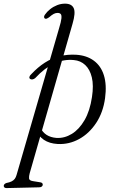

<svg xmlns="http://www.w3.org/2000/svg" viewBox="-90 -760 626 1026"><path d="M257.5 -740.5Q293 -740.5 304 -716.2Q315 -692 297.5 -632.5L68.5 166.5Q64.5 181.5 65.2 193.2Q66 205 86.5 208L121 213.5Q131 214.5 134.8 218Q138.5 221.5 138.5 226.5Q138.5 233 133.2 237Q128 241 118.5 241L-53.5 245Q-60.5 245.5 -65.2 242.5Q-70 239.5 -70 233.5Q-70 228.5 -66.5 224.5Q-63 220.5 -56 218Q-38 214.5 -27.8 209.2Q-17.5 204 -11.2 195.8Q-5 187.5 -1.5 175L226 -610Q236.5 -644 238.2 -661.5Q240 -679 234.5 -685Q229 -691 217.5 -691Q207.5 -691 197.2 -685.8Q187 -680.5 171.5 -667Q166 -663 160.8 -660.8Q155.5 -658.5 150.5 -660.5Q146.5 -662.5 145.5 -668.2Q144.5 -674 150 -681.5Q161 -697.5 178 -711Q195 -724.5 215.5 -732.5Q236 -740.5 257.5 -740.5ZM98 -342.5Q91 -337 84.2 -335.8Q77.5 -334.5 72 -337.5Q65.5 -341.5 67.2 -349Q69 -356.5 76.5 -363Q112 -401 149.8 -425.2Q187.5 -449.5 229.2 -459.8Q271 -470 316.5 -467.5Q373 -464 411.2 -436Q449.5 -408 465.2 -357.5Q481 -307 471.5 -235.5Q461 -159 423.8 -102.8Q386.5 -46.5 332.8 -17Q279 12.5 218.5 9.5Q174 7 144.5 -12.8Q115 -32.5 101.5 -69.5L125 -79.5Q137.5 -53 159 -39.2Q180.5 -25.5 211.5 -23Q254.5 -20.5 293.8 -44.5Q333 -68.5 361.8 -118Q390.5 -167.5 401.5 -241.5Q411 -303.5 400.8 -346.2Q390.5 -389 365.5 -412.5Q340.5 -436 305 -439Q251.5 -444.5 200.2 -421Q149 -397.5 98 -342.5Z"/></svg>

Font: Fraunces Light
Style: Italic
Weight: 300
Italic angle: -16°
Version: Version 1.000;[b76b70a41]